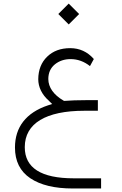

<svg xmlns="http://www.w3.org/2000/svg" viewBox="-20 -712 678 1071"><path d="M63.5 110.8C63.5 186.5 91.8 243.7 148.9 282.2C205.6 320.3 284.7 339.4 385.7 339.4H543.9V282.7H391.6C209.5 282.7 118.2 224.6 118.2 108.9C118.2 -23.9 236.3 -94.2 450.7 -94.2H525.9V-153.3H458.5C412.6 -153.3 374 -151.9 342.3 -149.4H336.9L333.5 -151.4C280.3 -182.1 249.5 -224.6 249.5 -271C249.5 -305.7 261.7 -333 286.1 -353C310.5 -372.6 339.8 -382.3 373.5 -382.3C413.1 -382.3 449.2 -369.1 481.9 -343.3L503.4 -382.8C467.8 -423.3 423.8 -443.4 371.6 -443.4C318.4 -443.4 275.9 -427.7 243.2 -396C210.4 -364.3 193.8 -322.3 193.4 -270C193.4 -227.1 213.4 -184.1 252.4 -150.4V-149.9L271 -131.8L248 -124.5C125 -83.5 63.5 -2.4 63.5 110.8ZM363.3 -575.7 421.4 -633.8 363.3 -691.9 305.2 -633.8Z"/></svg>

Font: Shabnam Thin
Style: Regular
Weight: 100
Foundry: DejaVu fonts team - Redesigned by Saber Rastikerdar - Based on Vazir font
Version: Version 5.0.1